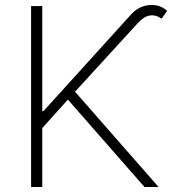

<svg xmlns="http://www.w3.org/2000/svg" viewBox="-20 -752 701 772"><path d="M105 0V-727.5H149.9V-305.2H154.8L503.9 -690.4Q535.6 -727.1 578.9 -731.4Q622.1 -735.8 651.9 -708.5L629.9 -676.8Q580.6 -710.9 534.2 -659.2L281.7 -383.3L617.7 0H561L252.9 -351.6L149.9 -236.8V0Z"/></svg>

Font: Inter Extra Light
Style: Regular
Weight: 200
Designer: Rasmus Andersson
Foundry: rsms
Version: Version 4.000;git-3c8e0fc